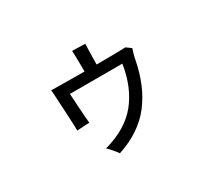

<svg xmlns="http://www.w3.org/2000/svg" viewBox="-125 -816 1251 1126"><g transform="rotate(-30 500.0 -253.0)"><path d="M400 77Q395 69 384.5 56.5Q374 44 363 31Q352 18 343 12Q496 -30 574 -126.5Q652 -223 675 -371Q667 -371 651 -371Q635 -371 613 -371Q578 -371 533.5 -371Q489 -371 445 -371Q401 -371 367 -371Q333 -371 320 -371Q321 -359 322.5 -331Q324 -303 326 -270Q328 -237 330.5 -209Q333 -181 334 -168Q327 -168 309.5 -167Q292 -166 275 -165Q258 -164 250 -163Q250 -176 249 -204Q248 -232 246 -268Q244 -304 242 -340Q240 -376 238.5 -404Q237 -432 235 -444Q253 -444 288 -443.5Q323 -443 367.5 -442.5Q412 -442 460 -442Q460 -465 459.5 -496.5Q459 -528 458.5 -553.5Q458 -579 457 -583Q464 -583 483 -582.5Q502 -582 521 -581.5Q540 -581 545 -581Q545 -577 544 -552Q543 -527 542.5 -496Q542 -465 542 -442Q607 -442 661.5 -443Q716 -444 738 -445Q741 -442 754.5 -433Q768 -424 771 -421Q767 -409 761.5 -390Q756 -371 753 -354Q722 -191 638.5 -82.5Q555 26 400 77Z"/></g></svg>

Font: Zen Kaku Gothic Antique Medium
Style: Regular
Weight: 500
Designer: Yoshimichi Ohira
Foundry: Positype
Version: Version 1.002